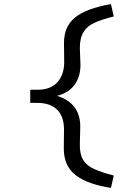

<svg xmlns="http://www.w3.org/2000/svg" viewBox="-20 -716 670 933"><path d="M519 197Q466 189 424 174.5Q382 160 351.5 138Q321 116 305.5 83Q290 50 290 6L291 -87Q291 -150 257.5 -183Q224 -216 161 -216H127V-280H163Q226 -280 258.5 -316Q291 -352 292 -412L291 -505Q290 -586 344 -630.5Q398 -675 519 -696L533 -636Q476 -622 439.5 -605.5Q403 -589 385.5 -560Q368 -531 368 -483L371 -401Q371 -341 340.5 -301.5Q310 -262 252 -249L251 -252Q310 -236 340.5 -197Q371 -158 370 -98L368 -16Q367 33 384 61Q401 89 438 105.5Q475 122 533 137Z"/></svg>

Font: Lexend Mega Light
Style: Regular
Weight: 300
Version: Version 1.007